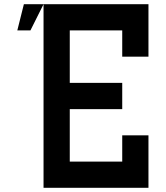

<svg xmlns="http://www.w3.org/2000/svg" viewBox="-20 -895 790 915"><path d="M125 -750H62.5L93.8 -875H187.5ZM562.5 -500V-375H312.5V-125H562.5V-250H687.5V0H187.5V-875H687.5V-625H562.5V-750H312.5V-500Z"/></svg>

Font: Oldtimer
Style: Regular
Weight: 400
Designer: GGBotNet
Foundry: GGBotNet
Version: 1.00